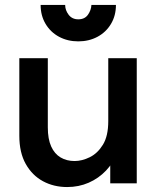

<svg xmlns="http://www.w3.org/2000/svg" viewBox="-20 -740 636 775"><path d="M532 -505V0H425V-129L454 -127Q438 -83 408 -51.5Q378 -20 338 -2.5Q298 15 251 15Q197 15 153.5 -8.5Q110 -32 84 -78Q58 -124 58 -192V-505H173V-226Q173 -179 186.5 -149Q200 -119 224.5 -104.5Q249 -90 281 -90Q311 -90 342.5 -105.5Q374 -121 395.5 -156Q417 -191 417 -251V-505ZM296 -573Q253 -573 218.5 -591.5Q184 -610 164 -643.5Q144 -677 144 -720H243Q243 -699 257 -680.5Q271 -662 296 -662Q322 -662 335 -680.5Q348 -699 349 -720H448Q448 -677 428 -643.5Q408 -610 373.5 -591.5Q339 -573 296 -573Z"/></svg>

Font: Fustat
Style: Bold
Weight: 700
Designer: Mohamed Gaber, Khaled Hosny, Laura Garcia Mut
Foundry: Kief Type Foundry, Alif Type Foundry, Hard Type Foundry
Version: Version 1.007